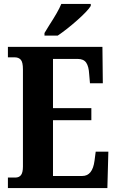

<svg xmlns="http://www.w3.org/2000/svg" viewBox="-20 -951 590 971"><path d="M20 -53H57Q77 -53 86.5 -66Q96 -79 96 -109V-600Q96 -637 85 -649Q74 -661 55 -661H20V-714H498L500 -530H435L431 -576Q429 -615 416 -634Q403 -653 373 -653H248V-404H442V-343H248V-61H396Q448 -61 458 -138L464 -184H528L523 0H20ZM205 -784Q233 -830 232 -828Q249 -854 265.5 -882.5Q282 -911 290 -931H439V-921Q424 -896 371 -849Q318 -802 272 -771H205Z"/></svg>

Font: Noto Serif CondExtraBold
Style: Regular
Weight: 800
Width: 3
Designer: Monotype Design Team
Foundry: Monotype Imaging Inc.
Version: Version 1.001